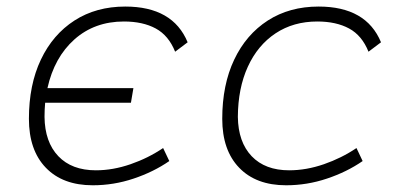

<svg xmlns="http://www.w3.org/2000/svg" viewBox="-20 -547 1212 577"><path d="M258.8 9.8Q168.5 9.8 117.7 -43Q66.9 -95.7 66.9 -189.9Q66.9 -292 102.8 -367.7Q138.7 -443.4 203.9 -485.4Q269 -527.3 356.4 -527.3Q499.5 -527.3 543.9 -419.9L506.3 -391.6Q486.8 -440.4 448 -461.4Q409.2 -482.4 352.5 -482.4Q264.2 -482.4 203.6 -428.5Q143.1 -374.5 122.6 -282.2H380.9L373.5 -238.3H115.7Q113.8 -217.8 113.8 -195.8Q114.7 -120.1 155.3 -77.6Q195.8 -35.2 268.1 -35.2Q319.3 -35.2 372.3 -53.5Q425.3 -71.8 470.2 -102.1L488.8 -63Q441.4 -30.3 381.6 -10.3Q321.8 9.8 258.8 9.8Z M849.1 -35.2Q900.4 -35.2 953.4 -53.5Q1006.3 -71.8 1051.3 -102.1L1069.8 -63Q1022.5 -30.3 962.6 -10.3Q902.8 9.8 839.8 9.8Q749.5 9.8 698.7 -43Q647.9 -95.7 647.9 -189.9Q647.9 -292 683.8 -367.7Q719.7 -443.4 784.9 -485.4Q850.1 -527.3 937.5 -527.3Q1080.6 -527.3 1125 -419.9L1087.4 -391.6Q1067.9 -440.4 1029.1 -461.4Q990.2 -482.4 933.6 -482.4Q861.8 -482.4 808.1 -446.8Q754.4 -411.1 724.9 -346.7Q695.3 -282.2 694.8 -195.8Q695.8 -120.1 736.3 -77.6Q776.9 -35.2 849.1 -35.2Z"/></svg>

Font: Cascadia Code NF ExtraLight
Style: Italic
Weight: 200
Italic angle: -10°
Monospace: yes
Designer: Aaron Bell
Foundry: Saja Typeworks
Version: Version 2404.023; ttfautohint (v1.8.4)